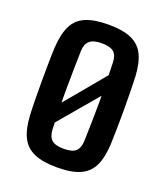

<svg xmlns="http://www.w3.org/2000/svg" viewBox="-118 -690 672 780"><g transform="rotate(20 218.0 -299.5)"><path d="M73.5 -158 348 -487.5 386.5 -441.5 85 -85.5ZM218 8.5Q156 8.5 118.8 -8Q81.5 -24.5 64 -60.2Q46.5 -96 43.5 -154.5Q42 -181 41.5 -218.2Q41 -255.5 41 -296.5Q41 -337.5 41.5 -376.5Q42 -415.5 43.5 -446Q47 -505 64.5 -540.8Q82 -576.5 119.2 -592.5Q156.5 -608.5 218 -608.5Q281 -608.5 318 -591.8Q355 -575 372 -539.5Q389 -504 392 -446Q393 -417 393.8 -379.8Q394.5 -342.5 394.5 -302.2Q394.5 -262 393.8 -223.5Q393 -185 392 -154.5Q389 -96 371.8 -60.2Q354.5 -24.5 317.5 -8Q280.5 8.5 218 8.5ZM218 -72Q255.5 -72 270.5 -86.2Q285.5 -100.5 286.5 -130Q288 -175 288.8 -217.2Q289.5 -259.5 289.8 -300.8Q290 -342 289 -384Q288 -426 286.5 -471Q285.5 -501 270 -514.5Q254.5 -528 218 -528Q181.5 -528 165.5 -513.5Q149.5 -499 148.5 -470Q147.5 -433 146.8 -391.8Q146 -350.5 145.8 -307Q145.5 -263.5 146.5 -219Q147.5 -174.5 149 -130.5Q150.5 -100 166 -86Q181.5 -72 218 -72Z"/></g></svg>

Font: Big Shoulders Medium
Style: Regular
Weight: 500
Designer: Patric King
Foundry: XO Type Co
Version: Version 2.002